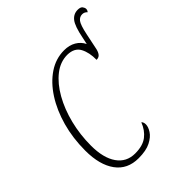

<svg xmlns="http://www.w3.org/2000/svg" viewBox="-235 -956 1090 1090"><g transform="rotate(-45 310.5 -410.5)"><path d="M232 10Q143 10 95.5 -55Q48 -120 48 -235Q48 -335 72.5 -423Q97 -511 140.5 -578.5Q184 -646 241.5 -684.5Q299 -723 366 -723Q407 -723 437 -705.5Q467 -688 482 -657L491 -699Q506 -776 527.5 -803.5Q549 -831 583 -831Q605 -831 613 -820.5Q621 -810 621 -800Q621 -789 613 -781Q601 -795 583 -795Q562 -795 548 -777Q534 -759 521 -697L500 -596Q495 -576 485.5 -565Q476 -554 458 -554Q459 -612 438 -651.5Q417 -691 361 -692Q304 -692 255 -653.5Q206 -615 169 -549.5Q132 -484 111.5 -402Q91 -320 91 -232Q91 -133 129.5 -78Q168 -23 237 -23Q299 -23 334 -50Q369 -77 387 -124Q391 -121 394 -114Q397 -107 397 -97Q397 -77 381 -52Q365 -27 329 -8.5Q293 10 232 10Z"/></g></svg>

Font: Noto Serif ExtraCondensed ExtraLight
Style: Italic
Weight: 200
Width: 2
Italic angle: -12°
Designer: Monotype Design Team
Foundry: Monotype Imaging Inc.
Version: Version 2.014; ttfautohint (v1.8.4.7-5d5b)